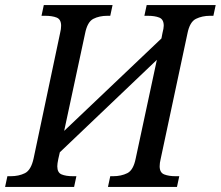

<svg xmlns="http://www.w3.org/2000/svg" viewBox="-44 -734 867 754"><path d="M-24 0 -15 -42H-2Q30 -42 54 -54Q78 -66 88 -112L192 -604Q196 -620 196 -633Q196 -658 178.5 -665Q161 -672 133 -672H119L128 -714H398L389 -672H378Q346 -672 322.5 -660Q299 -648 290 -602L208 -220L590 -583L594 -604Q599 -623 599 -633Q599 -658 581.5 -665Q564 -672 536 -672H523L532 -714H803L794 -672H781Q750 -672 725.5 -660Q701 -648 692 -602L587 -110Q583 -94 583 -81Q583 -56 601 -49Q619 -42 646 -42H660L651 0H380L389 -42H400Q432 -42 456 -54Q480 -66 489 -112L572 -499L191 -136L185 -110Q181 -91 181 -81Q181 -56 198 -49Q215 -42 243 -42H256L247 0Z"/></svg>

Font: Noto Serif SemiCondensed
Style: Italic
Weight: 400
Width: 4
Italic angle: -12°
Designer: Monotype Design Team
Foundry: Monotype Imaging Inc.
Version: Version 2.013